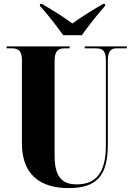

<svg xmlns="http://www.w3.org/2000/svg" viewBox="-20 -951 682 981"><path d="M303 -771H398C430 -816 482 -883 517 -921V-931H507C467 -908 397 -866 350 -831C303 -866 234 -908 194 -931H184V-921C219 -883 271 -816 303 -771ZM330 10C475 10 531 -53 531 -214V-641C531 -697 554 -704 574 -704H628V-714H413V-704H469C499 -704 521 -697 521 -645V-208C521 -68 470 -9 372 -9C300 -9 259 -44 259 -155V-641C259 -697 283 -704 312 -704H336V-714H14V-704H39C68 -704 92 -697 92 -645V-218C92 -54 191 10 330 10Z"/></svg>

Font: Noto Serif Display ExtraCondensed Black
Style: Regular
Weight: 900
Width: 2
Designer: Monotype Design Team
Foundry: Monotype Imaging Inc.
Version: Version 2.009